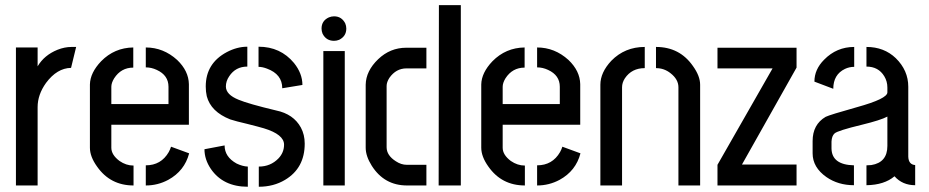

<svg xmlns="http://www.w3.org/2000/svg" viewBox="-20 -710 3556 735"><path d="M41 0V-528.3H124V-456.1Q149.4 -499 200.2 -519.5Q227.5 -530.3 253.9 -530.3H271.5L252 -450.2Q198.2 -449.2 156.2 -392.6Q124 -347.7 124 -299.8V0Z M324.2 -144.5V-386.7Q325.2 -431.6 367.2 -475.6Q418 -527.3 490.2 -528.3V-451.2Q443.4 -451.2 417 -410.2Q406.2 -392.6 406.2 -377.9V-311.5H625V-377.9Q625 -421.9 580.1 -442.4Q559.6 -452.1 538.1 -452.1V-528.3Q605.5 -528.3 658.2 -480.5Q702.1 -438.5 703.1 -387.7V-232.4H406.2V-144.5Q406.2 -117.2 437.5 -93.8Q462.9 -76.2 491.2 -76.2V0Q402.3 0 351.6 -72.3Q324.2 -110.4 324.2 -144.5ZM538.1 0V-77.1Q596.7 -77.1 626 -127.9Q631.8 -138.7 634.8 -148.4L704.1 -123Q686.5 -55.7 624 -21.5Q584 0 538.1 0Z M762.7 -138.7 839.8 -153.3Q839.8 -109.4 885.7 -84Q908.2 -73.2 928.7 -72.3V4.9Q834 4.9 787.1 -63.5Q762.7 -99.6 762.7 -138.7ZM767.6 -378.9Q767.6 -467.8 848.6 -510.7Q887.7 -531.2 926.8 -531.2V-455.1Q881.8 -455.1 857.4 -418Q844.7 -399.4 844.7 -378.9Q844.7 -347.7 893.6 -328.1Q930.7 -312.5 1037.1 -287.1Q1103.5 -273.4 1131.8 -221.7Q1146.5 -194.3 1146.5 -160.2Q1146.5 -66.4 1071.3 -21.5Q1027.3 4.9 970.7 4.9V-72.3Q1015.6 -72.3 1045.9 -103.5Q1067.4 -126 1067.4 -156.2Q1067.4 -195.3 990.2 -218.8Q970.7 -224.6 927.7 -235.4Q881.8 -246.1 861.3 -252.9Q787.1 -282.2 771.5 -341.8Q767.6 -359.4 767.6 -378.9ZM969.7 -454.1V-531.2Q1053.7 -531.2 1105.5 -468.8Q1137.7 -428.7 1137.7 -384.8L1060.5 -372.1Q1060.5 -425.8 1002 -447.3Q984.4 -454.1 969.7 -454.1Z M1210.9 -600.6Q1210.9 -630.9 1239.3 -643.6Q1249 -647.5 1258.8 -647.5Q1288.1 -647.5 1301.8 -620.1Q1305.7 -610.4 1305.7 -600.6Q1305.7 -571.3 1278.3 -557.6Q1268.6 -553.7 1258.8 -553.7Q1228.5 -553.7 1214.8 -581.1Q1210.9 -590.8 1210.9 -600.6ZM1217.8 0V-514.6H1299.8V0Z M1379.9 -144.5V-385.7Q1380.9 -438.5 1427.7 -483.4Q1473.6 -527.3 1535.2 -527.3H1612.3V-448.2H1536.1Q1496.1 -448.2 1470.7 -412.1Q1460 -395.5 1460 -380.9V-146.5Q1460 -115.2 1495.1 -92.8Q1515.6 -79.1 1537.1 -79.1H1612.3V0H1538.1Q1451.2 0 1403.3 -75.2Q1379.9 -112.3 1379.9 -144.5ZM1659.2 0 1660.2 -690.4H1744.1V0Z M1822.3 -144.5V-386.7Q1823.2 -431.6 1865.2 -475.6Q1916 -527.3 1988.3 -528.3V-451.2Q1941.4 -451.2 1915 -410.2Q1904.3 -392.6 1904.3 -377.9V-311.5H2123V-377.9Q2123 -421.9 2078.1 -442.4Q2057.6 -452.1 2036.1 -452.1V-528.3Q2103.5 -528.3 2156.2 -480.5Q2200.2 -438.5 2201.2 -387.7V-232.4H1904.3V-144.5Q1904.3 -117.2 1935.5 -93.8Q1960.9 -76.2 1989.3 -76.2V0Q1900.4 0 1849.6 -72.3Q1822.3 -110.4 1822.3 -144.5ZM2036.1 0V-77.1Q2094.7 -77.1 2124 -127.9Q2129.9 -138.7 2132.8 -148.4L2202.1 -123Q2184.6 -55.7 2122.1 -21.5Q2082 0 2036.1 0Z M2278.3 0V-385.7Q2278.3 -432.6 2320.3 -477.5Q2372.1 -530.3 2448.2 -530.3V-449.2Q2398.4 -449.2 2372.1 -410.2Q2361.3 -393.6 2361.3 -376V0ZM2491.2 -449.2V-530.3Q2582 -530.3 2632.8 -457Q2660.2 -418.9 2660.2 -385.7V0H2577.1V-376Q2577.1 -406.2 2546.9 -429.7Q2522.5 -449.2 2491.2 -449.2Z M2726.6 0V-79.1L2937.5 -448.2H2726.6V-527.3H3029.3V-451.2L2820.3 -80.1H3029.3V0Z M3090.8 -123Q3090.8 -69.3 3143.6 -32.2Q3188.5 -1 3249 -1V-77.1Q3164.1 -79.1 3163.1 -141.6V-168Q3164.1 -189.5 3174.8 -199.2Q3186.5 -210 3279.3 -232.4Q3351.6 -250 3377 -263.7V-151.4Q3377 -87.9 3315.4 -78.1Q3305.7 -77.1 3296.9 -77.1V-1Q3365.2 -2 3404.3 -35.2Q3434.6 -1 3483.4 -1V-78.1Q3458 -80.1 3457 -110.4V-377.9Q3457 -440.4 3409.2 -487.3Q3364.3 -530.3 3296.9 -530.3V-455.1Q3342.8 -455.1 3365.2 -418Q3377 -398.4 3377 -375V-356.4Q3377 -332 3260.7 -299.8Q3156.2 -270.5 3140.6 -262.7Q3090.8 -233.4 3090.8 -169.9ZM3097.7 -397.5 3169.9 -370.1Q3169.9 -424.8 3214.8 -446.3Q3231.4 -454.1 3250 -454.1V-530.3Q3182.6 -530.3 3134.8 -481.4Q3097.7 -444.3 3097.7 -397.5Z"/></svg>

Font: Post No Bills Colombo
Style: SemiBold
Weight: 700
Designer: Kosala Senevirathne, Siva Puranthara, Lasantha Premarathna, Tharique Azeez
Foundry: Mooniak
Version: Version 1.220 ; ttfautohint (v1.5)